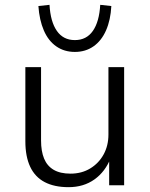

<svg xmlns="http://www.w3.org/2000/svg" viewBox="-20 -767 621 795"><path d="M264 8Q205 8 165 -13Q125 -34 105 -76.5Q85 -119 85 -182V-489H150V-185Q150 -141 162.5 -110.5Q175 -80 202 -64Q229 -48 272 -48Q318 -48 353.5 -69.5Q389 -91 409 -127.5Q429 -164 429 -210V-489H494V0H432V-114H439Q416 -56 371 -24Q326 8 264 8ZM290 -552Q246 -552 213 -575Q180 -598 161.5 -641Q143 -684 139 -742L185 -747Q189 -677 215.5 -639Q242 -601 290 -601Q338 -601 364.5 -639Q391 -677 395 -747L441 -742Q438 -684 419 -641Q400 -598 367 -575Q334 -552 290 -552Z"/></svg>

Font: Nunito Sans 10pt Light
Style: Regular
Weight: 300
Designer: Vernon Adams
Foundry: Vernon Adams
Version: Version 3.101;gftools[0.9.27]